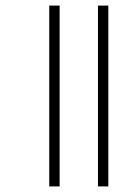

<svg xmlns="http://www.w3.org/2000/svg" viewBox="-20 -617 486 686"><path d="M330 49H367V-597H330ZM156 49H193V-597H156Z"/></svg>

Font: Noto Sans Malayalam Condensed ExtraLight
Style: Regular
Weight: 200
Width: 3
Designer: Jelle Bosma - Monotype Design Team
Foundry: Monotype Imaging Inc.
Version: Version 2.104